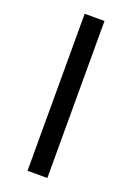

<svg xmlns="http://www.w3.org/2000/svg" viewBox="-138 -757 556 810"><g transform="rotate(20 140.5 -352.5)"><path d="M96 0V-705H185V0Z"/></g></svg>

Font: Nunito Sans 10pt SemiExpanded
Style: Regular
Weight: 400
Width: 6
Designer: Vernon Adams
Foundry: Vernon Adams
Version: Version 3.101;gftools[0.9.27]